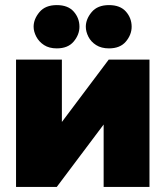

<svg xmlns="http://www.w3.org/2000/svg" viewBox="-20 -734 649 754"><path d="M43 -500H223V-255L407 -500H567V0H387V-245L203 0H43ZM112 -629Q112 -659 135 -686.5Q158 -714 203 -714Q247 -714 269.5 -688.5Q292 -663 292 -629Q292 -598 269.5 -571Q247 -544 203 -544Q173 -544 153 -557Q133 -570 122.5 -590Q112 -610 112 -629ZM317 -629Q317 -659 340 -686.5Q363 -714 408 -714Q452 -714 474.5 -688.5Q497 -663 497 -629Q497 -598 474.5 -571Q452 -544 408 -544Q378 -544 357.5 -557Q337 -570 327 -590Q317 -610 317 -629Z"/></svg>

Font: Moderustic ExtraBold
Style: Regular
Weight: 800
Designer: Tural Alisoy
Foundry: TAFT Foundry
Version: Version 2.120